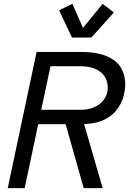

<svg xmlns="http://www.w3.org/2000/svg" viewBox="-20 -971 666 991"><path d="M20 0 168.9 -703.1H390.6Q479.5 -703.1 531 -680.9Q582.5 -658.7 604.5 -620.8Q626.5 -583 626.5 -536.1Q626.5 -507.8 617.4 -473.6Q608.4 -439.5 585.4 -407.7Q562.5 -376 521 -354.5Q479.5 -333 414.1 -330.6L509.8 0H412.1L318.8 -330.1H177.2L107.4 0ZM192.9 -404.3H395.5Q458.5 -404.3 497.8 -437.3Q537.1 -470.2 536.1 -522.5Q535.6 -549.8 521.5 -574.2Q507.3 -598.6 475.1 -614Q442.9 -629.4 387.2 -629.4H240.7ZM509.8 -951.2 567.9 -906.7 451.7 -777.3H351.6L284.7 -918L353.5 -951.2L408.2 -827.1Z"/></svg>

Font: Schibsted Grotesk
Style: Italic
Weight: 400
Italic angle: -12°
Designer: Bakken & Baeck AS, Henrik Kongsvoll
Foundry: Schibsted ASA
Version: Version 1.100; ttfautohint (v1.8.4.7-5d5b);gftools[0.9.25]